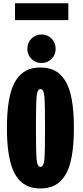

<svg xmlns="http://www.w3.org/2000/svg" viewBox="-20 -1106 490 1138"><path d="M69 -1086.5H385V-986.5H69ZM142 -816.5Q142 -852.5 166.2 -877Q190.5 -901.5 226 -901.5Q261.5 -901.5 285.8 -877Q310 -852.5 310 -816.5Q310 -781 285.5 -756.8Q261 -732.5 226 -732.5Q191 -732.5 166.5 -756.8Q142 -781 142 -816.5ZM220 11Q181 11 150.5 -0.5Q120 -12 95.2 -38Q70.5 -64 54.2 -105.2Q38 -146.5 29.5 -207.2Q21 -268 21 -348Q21 -427.5 29.5 -488Q38 -548.5 54.2 -589.8Q70.5 -631 95.2 -657Q120 -683 150.5 -694.5Q181 -706 220 -706Q269 -706 304.8 -687.5Q340.5 -669 366.5 -627.8Q392.5 -586.5 405.2 -516.8Q418 -447 418 -348Q418 -248.5 405.2 -178.8Q392.5 -109 366.5 -67.5Q340.5 -26 304.8 -7.5Q269 11 220 11ZM247 -348Q247 -490 243 -534Q239 -578 220 -578Q201 -578 197 -534Q193 -490 193 -348Q193 -205 197 -161Q201 -117 220 -117Q239 -117 243 -161Q247 -205 247 -348Z"/></svg>

Font: League Mono Condensed ExtraBold
Style: Regular
Weight: 800
Width: 1
Designer: Tyler Finck
Foundry: The League of Moveable Type / Tyler Finck
Version: Version 2.210